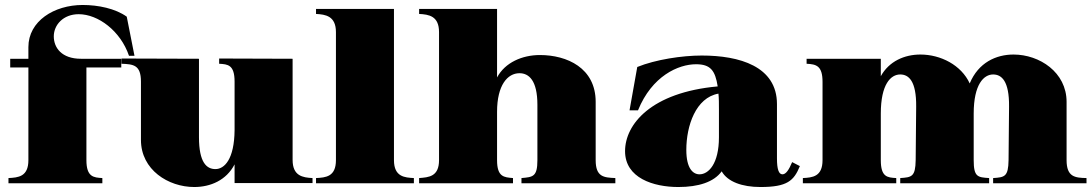

<svg xmlns="http://www.w3.org/2000/svg" viewBox="-20 -736 4386 771"><path d="M14 -21V0H391V-21C356 -23 327 -25 327 -93V-465H467V-500H305C228 -500 196 -544 196 -590C196 -636 234 -679 296 -679C374 -679 464 -612 498 -512H520L489 -669C443 -702 374 -716 312 -716C197 -716 94 -651 94 -547V-500H21V-465H94V-93C94 -26 53 -23 14 -21Z M760 15C825 15 889 -12 922 -76V-1H1235V-21C1196 -23 1155 -29 1155 -94V-500L860 -501V-480C895 -478 922 -476 922 -408V-214C921 -96 881 -57 845 -57C810 -57 779 -83 779 -185V-500L468 -501V-480C515 -478 546 -476 546 -408V-174C546 -54 656 15 760 15Z M1249 -21V0H1642V-21C1606 -23 1562 -25 1562 -93V-700H1249V-680C1287 -678 1329 -672 1329 -607V-93C1329 -26 1288 -23 1249 -21Z M1663 -21V0H2040V-21C2004 -24 1976 -25 1976 -93V-287C1976 -394 2018 -442 2066 -442C2104 -442 2138 -413 2138 -315V-93C2138 -26 2120 -25 2074 -21V0H2451V-21C2405 -23 2372 -25 2372 -93V-327C2372 -463 2257 -515 2148 -515C2077 -515 2008 -485 1976 -425V-700H1663V-680C1702 -678 1743 -672 1743 -607V-93C1743 -26 1701 -24 1663 -21Z M2704 15C2785 15 2847 -5 2878 -48C2902 -6 2960 15 3034 15C3141 15 3168 -10 3192 -69L3161 -85C3148 -54 3136 -36 3122 -36C3107 -36 3100 -57 3100 -100V-318C3100 -470 2949 -513 2798 -513C2719 -513 2613 -497 2539 -467L2508 -293H2542C2598 -431 2704 -478 2775 -478C2833 -478 2852 -453 2862 -389C2595 -365 2490 -237 2490 -129C2490 -21 2604 15 2704 15ZM2789 -36C2763 -36 2736 -59 2736 -134C2736 -231 2774 -344 2865 -360C2867 -341 2867 -320 2867 -296V-185C2867 -78 2825 -36 2789 -36Z M3204 -21V0H3579V-21C3543 -23 3517 -25 3517 -93V-280C3517 -398 3557 -437 3595 -437C3629 -437 3660 -411 3659 -308L3657 -93C3656 -26 3641 -24 3595 -21V0H3952V-21C3906 -24 3890 -25 3890 -93V-280C3890 -398 3931 -437 3968 -437C4002 -437 4033 -411 4032 -308L4030 -93C4029 -26 4014 -24 3968 -21V0H4343V-21C4297 -22 4263 -25 4263 -93V-327C4263 -446 4154 -517 4050 -517C3980 -517 3909 -485 3874 -401C3840 -475 3757 -517 3676 -517C3612 -517 3550 -490 3517 -430V-500H3219V-480C3258 -478 3283 -472 3283 -407V-93C3283 -26 3242 -23 3204 -21Z"/></svg>

Font: Sprat Black
Style: Regular
Weight: 900
Designer: Ethan Nakache
Foundry: Collletttivo
Version: Version 2.000;Glyphs 3.2 (3217)